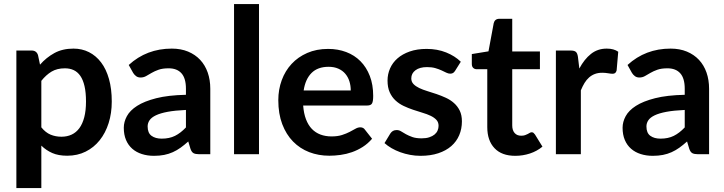

<svg xmlns="http://www.w3.org/2000/svg" viewBox="-20 -763 3584 950"><path d="M61 167.5V-513H136.5Q160.5 -513 168 -490.5L178 -443Q209 -478.5 249.2 -500.5Q289.5 -522.5 343.5 -522.5Q385.5 -522.5 420.2 -505Q455 -487.5 480.2 -454.2Q505.5 -421 519.2 -372.2Q533 -323.5 533 -260.5Q533 -203 517.5 -154Q502 -105 473.2 -69Q444.5 -33 403.8 -12.8Q363 7.5 312.5 7.5Q269 7.5 238.8 -5.8Q208.5 -19 184.5 -42.5V167.5ZM301 -425Q262.5 -425 235.2 -408.8Q208 -392.5 184.5 -363V-133Q205.5 -107 230.2 -96.8Q255 -86.5 284 -86.5Q312 -86.5 334.5 -97Q357 -107.5 372.8 -129Q388.5 -150.5 397 -183.2Q405.5 -216 405.5 -260.5Q405.5 -305.5 398.2 -336.8Q391 -368 377.5 -387.5Q364 -407 344.8 -416Q325.5 -425 301 -425Z M964.5 0Q947 0 937.5 -5.2Q928 -10.5 922.5 -26.5L911.5 -63Q892 -45.5 873.5 -32.2Q855 -19 835 -10Q815 -1 792.2 3.5Q769.5 8 742 8Q709.5 8 682 -0.8Q654.5 -9.5 634.5 -27Q614.5 -44.5 603.5 -70.5Q592.5 -96.5 592.5 -131Q592.5 -160 607.8 -188.2Q623 -216.5 658.5 -239.2Q694 -262 753 -277Q812 -292 900 -294V-324Q900 -375.5 878 -400.2Q856 -425 814.5 -425Q784.5 -425 764.8 -418Q745 -411 730 -402.2Q715 -393.5 702.8 -386.5Q690.5 -379.5 675.5 -379.5Q662.5 -379.5 653.5 -386.2Q644.5 -393 639 -402L617 -441.5Q705.5 -522.5 830 -522.5Q875 -522.5 910.5 -507.8Q946 -493 970.5 -466.8Q995 -440.5 1007.8 -404Q1020.5 -367.5 1020.5 -324V0ZM780 -77Q818 -77 845.8 -90.8Q873.5 -104.5 900 -132.5V-219Q846 -216.5 809.8 -209.8Q773.5 -203 751.5 -192.5Q729.5 -182 720 -168Q710.5 -154 710.5 -137.5Q710.5 -105 729.8 -91Q749 -77 780 -77Z M1261.5 -743V0H1138V-743Z M1603.5 -521Q1652 -521 1693 -505.5Q1734 -490 1763.5 -460.2Q1793 -430.5 1809.8 -387.2Q1826.5 -344 1826.5 -288.5Q1826.5 -260.5 1820.5 -250.8Q1814.5 -241 1797.5 -241H1480Q1483 -201.5 1494 -172.8Q1505 -144 1523 -125.2Q1541 -106.5 1565.8 -97.2Q1590.5 -88 1620.5 -88Q1650.5 -88 1672.2 -95Q1694 -102 1710.2 -110.5Q1726.5 -119 1738.8 -126Q1751 -133 1762.5 -133Q1778 -133 1785.5 -121.5L1821 -76.5Q1800.5 -52.5 1775 -36.2Q1749.5 -20 1721.8 -10.2Q1694 -0.5 1665.2 3.5Q1636.5 7.5 1609.5 7.5Q1556 7.5 1510 -10.2Q1464 -28 1430 -62.8Q1396 -97.5 1376.5 -148.8Q1357 -200 1357 -267.5Q1357 -320 1374 -366.2Q1391 -412.5 1422.8 -446.8Q1454.5 -481 1500.2 -501Q1546 -521 1603.5 -521ZM1606 -432.5Q1552 -432.5 1521.5 -402Q1491 -371.5 1482.5 -315.5H1715.5Q1715.5 -339.5 1708.8 -360.8Q1702 -382 1688.5 -398Q1675 -414 1654.2 -423.2Q1633.5 -432.5 1606 -432.5Z M2232 -413Q2227 -405 2221.5 -401.8Q2216 -398.5 2207.5 -398.5Q2198.5 -398.5 2188.2 -403.5Q2178 -408.5 2164.5 -414.8Q2151 -421 2133.8 -426Q2116.5 -431 2093 -431Q2056.5 -431 2035.8 -415.5Q2015 -400 2015 -375Q2015 -358.5 2025.8 -347.2Q2036.5 -336 2054.2 -327.5Q2072 -319 2094.5 -312.2Q2117 -305.5 2140.2 -297.5Q2163.5 -289.5 2186 -279.2Q2208.5 -269 2226.2 -253.2Q2244 -237.5 2254.8 -215.5Q2265.5 -193.5 2265.5 -162.5Q2265.5 -125.5 2252.2 -94.2Q2239 -63 2213 -40.2Q2187 -17.5 2148.8 -4.8Q2110.5 8 2060.5 8Q2034 8 2008.8 3.2Q1983.5 -1.5 1960.2 -10Q1937 -18.5 1917.2 -30Q1897.5 -41.5 1882.5 -55L1911 -102Q1916.5 -110.5 1924 -115Q1931.5 -119.5 1943 -119.5Q1954.5 -119.5 1964.8 -113Q1975 -106.5 1988.5 -99Q2002 -91.5 2020.2 -85Q2038.5 -78.5 2066.5 -78.5Q2088.5 -78.5 2104.2 -83.8Q2120 -89 2130.2 -97.5Q2140.5 -106 2145.2 -117.2Q2150 -128.5 2150 -140.5Q2150 -158.5 2139.2 -170Q2128.5 -181.5 2110.8 -190Q2093 -198.5 2070.2 -205.2Q2047.5 -212 2023.8 -220Q2000 -228 1977.2 -238.8Q1954.5 -249.5 1936.8 -266Q1919 -282.5 1908.2 -306.5Q1897.5 -330.5 1897.5 -364.5Q1897.5 -396 1910 -424.5Q1922.5 -453 1946.8 -474.2Q1971 -495.5 2007.2 -508.2Q2043.5 -521 2091 -521Q2144 -521 2187.5 -503.5Q2231 -486 2260 -457.5Z M2529.5 8Q2462.5 8 2426.8 -29.8Q2391 -67.5 2391 -134V-420.5H2338.5Q2328.5 -420.5 2321.5 -427Q2314.5 -433.5 2314.5 -446.5V-495.5L2397 -509L2423 -649Q2425.5 -659 2432.5 -664.5Q2439.5 -670 2450.5 -670H2514.5V-508.5H2651.5V-420.5H2514.5V-142.5Q2514.5 -118.5 2526.2 -105Q2538 -91.5 2558.5 -91.5Q2570 -91.5 2577.8 -94.2Q2585.5 -97 2591.2 -100Q2597 -103 2601.5 -105.8Q2606 -108.5 2610.5 -108.5Q2616 -108.5 2619.5 -105.8Q2623 -103 2627 -97.5L2664 -37.5Q2637 -15 2602 -3.5Q2567 8 2529.5 8Z M2730.5 0V-513H2803Q2822 -513 2829.5 -506.2Q2837 -499.5 2839.5 -482L2846.5 -424Q2871 -470 2904 -496.2Q2937 -522.5 2982 -522.5Q3017.5 -522.5 3039 -507L3031 -414.5Q3028.5 -405.5 3023.8 -401.8Q3019 -398 3011 -398Q3003.5 -398 2988.8 -400.5Q2974 -403 2960 -403Q2939.5 -403 2923.5 -397Q2907.5 -391 2894.8 -379.8Q2882 -368.5 2872.2 -352.5Q2862.5 -336.5 2854 -316V0Z M3432.5 0Q3415 0 3405.5 -5.2Q3396 -10.5 3390.5 -26.5L3379.5 -63Q3360 -45.5 3341.5 -32.2Q3323 -19 3303 -10Q3283 -1 3260.2 3.5Q3237.5 8 3210 8Q3177.5 8 3150 -0.8Q3122.5 -9.5 3102.5 -27Q3082.5 -44.5 3071.5 -70.5Q3060.5 -96.5 3060.5 -131Q3060.5 -160 3075.8 -188.2Q3091 -216.5 3126.5 -239.2Q3162 -262 3221 -277Q3280 -292 3368 -294V-324Q3368 -375.5 3346 -400.2Q3324 -425 3282.5 -425Q3252.5 -425 3232.8 -418Q3213 -411 3198 -402.2Q3183 -393.5 3170.8 -386.5Q3158.5 -379.5 3143.5 -379.5Q3130.5 -379.5 3121.5 -386.2Q3112.5 -393 3107 -402L3085 -441.5Q3173.5 -522.5 3298 -522.5Q3343 -522.5 3378.5 -507.8Q3414 -493 3438.5 -466.8Q3463 -440.5 3475.8 -404Q3488.5 -367.5 3488.5 -324V0ZM3248 -77Q3286 -77 3313.8 -90.8Q3341.5 -104.5 3368 -132.5V-219Q3314 -216.5 3277.8 -209.8Q3241.5 -203 3219.5 -192.5Q3197.5 -182 3188 -168Q3178.5 -154 3178.5 -137.5Q3178.5 -105 3197.8 -91Q3217 -77 3248 -77Z"/></svg>

Font: Lato
Style: Bold
Weight: 700
Designer: Lukasz Dziedzic
Foundry: tyPoland Lukasz Dziedzic
Version: Version 2.007; 2014-02-27